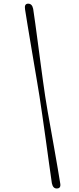

<svg xmlns="http://www.w3.org/2000/svg" viewBox="-20 -833 442 1068"><path d="M199.9 -295.9Q206.5 -253.8 215.5 -191.1Q224.5 -128.3 234.3 -58.7Q244 10.8 252.8 75.6Q261.6 140.4 268.5 186.2Q274.8 217.1 297.6 215.3Q321 214.6 314.5 184.2Q309.1 150.4 300.9 102.4Q292.8 54.4 283 -0.5Q273.3 -55.3 263.5 -110.4Q253.6 -165.6 245 -214Q236.4 -262.4 231.4 -297.1Q226.1 -332.4 219.3 -381.4Q212.5 -430.3 205.1 -486Q197.8 -541.6 190.4 -597Q183 -652.5 176.4 -701.1Q169.7 -749.7 164.5 -783.9Q158.3 -813.7 135.2 -812.5Q114.3 -811.6 119.3 -781.1Q125.1 -744.1 133.2 -694.5Q141.4 -644.9 150.7 -589.7Q160 -534.4 169.2 -479.8Q178.5 -425.1 186.5 -377.3Q194.5 -329.6 199.9 -295.9Z"/></svg>

Font: Fraunces 72pt S000 SemiBold
Style: Italic
Weight: 600
Italic angle: -16°
Version: Version 1.000; ttfautohint (v1.8.3)